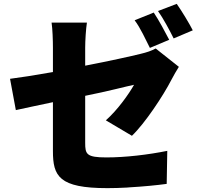

<svg xmlns="http://www.w3.org/2000/svg" viewBox="-20 -898 1040 994"><path d="M978 -741C961 -775 921 -841 895 -878L798 -841C825 -803 859 -740 879 -699L978 -741ZM856 -692C838 -727 801 -796 776 -833L677 -793C707 -754 735 -691 756 -650L856 -692ZM843 54 846 -117C747 -97 630 -83 531 -83C427 -83 421 -100 421 -159V-402C538 -425 638 -452 674 -459C647 -411 589 -329 528 -275L663 -195C730 -259 825 -402 868 -486C878 -506 896 -536 906 -552L786 -647C764 -635 741 -627 707 -619C663 -608 546 -582 421 -558V-651C421 -688 425 -750 430 -781H247C252 -750 254 -687 254 -651V-525C158 -508 80 -496 32 -490L62 -328C105 -338 176 -352 254 -369V-116C254 14 285 76 536 76C568 76 603 75 638 73L649 72C720 68 792 61 843 54Z"/></svg>

Font: Glow Sans SC Normal Heavy
Style: Regular
Weight: 900
Designer: Ryoko NISHIZUKA (kana, bopomofo & ideographs); Paul D. Hunt (Latin, Greek & Cyrillic); Sandoll Communications, Soo-young
Version: Version 0.93